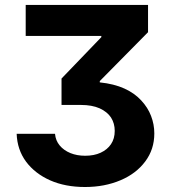

<svg xmlns="http://www.w3.org/2000/svg" viewBox="-20 -747 696 777"><path d="M47.4 -205.6H202.6Q205.1 -177.7 221.7 -158.2Q237.8 -138.7 265.1 -127.4Q291.5 -116.7 324.7 -116.7Q360.8 -116.7 387.2 -128.9Q414.6 -141.6 429.2 -163.6Q444.3 -186 444.3 -217.3Q444.3 -247.6 429.2 -271.5Q414.1 -294.4 383.3 -308.6Q352.1 -322.3 307.6 -322.3H229V-429.2L390.1 -596.7V-601.6H84V-727.1H579.1V-616.7L383.8 -418.9V-413.6Q441.4 -407.7 483.4 -388.7Q524.4 -370.1 551.3 -340.8Q578.6 -311.5 591.3 -277.8Q604.5 -243.7 604.5 -207Q604.5 -142.6 567.9 -93.8Q531.2 -44.4 467.8 -17.6Q403.3 9.8 324.2 9.8Q244.1 9.8 183.1 -17.1Q121.6 -44.4 85.4 -92.8Q49.8 -141.1 47.4 -205.6Z"/></svg>

Font: My Font
Style: Bold
Weight: 500
Designer: Rasmus Andersson
Foundry: rsms
Version: Version 0.001